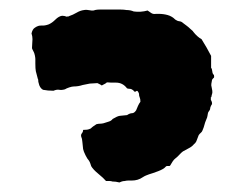

<svg xmlns="http://www.w3.org/2000/svg" viewBox="-20 -395 514 402"><path d="M241 -16Q238 -16 235 -15Q232 -14 230 -13Q226 -14 222.5 -14.5Q219 -15 215 -15Q213 -16 209.5 -16Q206 -16 202 -16Q197 -22 186 -31Q175 -40 171 -47Q170 -50 169 -53Q168 -56 166 -59Q163 -62 159 -70Q155 -78 154 -83Q153 -90 152.5 -97.5Q152 -105 150 -109Q149 -113 151.5 -116Q154 -119 154 -123Q159 -123 162.5 -123.5Q166 -124 170 -126Q173 -129 176 -131Q179 -133 182 -135Q186 -136 189.5 -136Q193 -136 197 -137Q203 -139 208 -140.5Q213 -142 216 -146Q226 -152 231 -152.5Q236 -153 246 -154Q252 -158 256.5 -158Q261 -158 265 -164Q267 -169 269 -173.5Q271 -178 274 -182Q274 -188 272.5 -191Q271 -194 271 -199Q268 -207 265 -204Q262 -201 259 -206Q255 -209 252 -209Q249 -209 246 -210Q237 -222 223 -222H213Q203 -223 203 -222Q203 -221 193 -216Q192 -217 189 -218.5Q186 -220 184 -221Q180 -221 176.5 -220.5Q173 -220 168 -220Q164 -219 160.5 -218.5Q157 -218 153 -217Q144 -214 135 -214Q131 -214 125 -212Q119 -210 116 -208Q109 -206 104 -207Q99 -208 92 -205Q86 -205 80.5 -205.5Q75 -206 70 -207Q63 -211 61 -221Q60 -223 60 -228Q59 -230 58 -234.5Q57 -239 55 -246Q54 -251 54 -262Q54 -273 54 -269Q54 -269 54 -271.5Q54 -274 53 -279Q52 -284 50 -287.5Q48 -291 47 -294Q47 -299 47.5 -304Q48 -309 48 -313Q48 -319 46 -325Q48 -334 53 -337Q60 -342 67 -341.5Q74 -341 82 -344Q89 -347 96 -354Q103 -361 110 -362Q113 -362 115 -361.5Q117 -361 120 -360Q122 -361 122.5 -360.5Q123 -360 124 -361Q133 -364 140.5 -368.5Q148 -373 156 -374Q161 -375 168 -373.5Q175 -372 179 -374Q183 -375 189 -375H218Q226 -375 232.5 -375Q239 -375 245 -374Q253 -374 260 -371Q267 -370 274.5 -370.5Q282 -371 289 -373Q293 -370 297 -367.5Q301 -365 307 -366H312Q322 -366 331 -363.5Q340 -361 347 -354Q351 -351 355.5 -350.5Q360 -350 363 -347Q367 -344 371 -341Q375 -338 378 -335Q380 -333 382 -331.5Q384 -330 385 -328Q389 -323 393.5 -319Q398 -315 402 -313Q407 -305 412.5 -295.5Q418 -286 422 -278V-253Q424 -251 424.5 -245.5Q425 -240 428 -238Q429 -233 427.5 -232Q426 -231 424 -228Q423 -223 422.5 -219.5Q422 -216 423 -213Q424 -209 424.5 -205Q425 -201 424 -198Q423 -196 423 -194Q423 -192 421 -190Q422 -189 421.5 -187.5Q421 -186 422 -185Q426 -178 422 -174Q420 -170 420 -167.5Q420 -165 416 -160Q415 -157 414.5 -153Q414 -149 412 -145Q409 -138 408 -133.5Q407 -129 404 -122Q403 -119 400.5 -117Q398 -115 396 -112Q393 -105 391 -99Q389 -95 386 -93Q382 -88 375 -84.5Q368 -81 363 -78Q359 -75 355.5 -71Q352 -67 348 -64Q344 -61 341.5 -57Q339 -53 336 -48Q335 -47 332 -47.5Q329 -48 327 -46Q323 -41 311 -36.5Q299 -32 292 -30Q289 -29 285.5 -27.5Q282 -26 279 -24Q269 -17 256 -17Q252 -17 248.5 -17Q245 -17 241 -16Z"/></svg>

Font: Darumadrop One
Style: Regular
Weight: 400
Version: Version 1.000